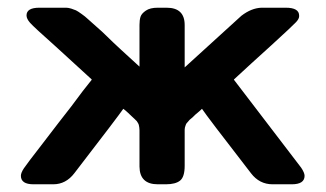

<svg xmlns="http://www.w3.org/2000/svg" viewBox="-20 -478 845 498"><path d="M34.2 -22Q34.2 -29.8 42 -41.5Q49.8 -53.2 90.8 -106Q132.8 -161.1 165 -202.1Q197.3 -246.1 217.8 -271V-272Q178.7 -308.1 125 -356.9Q67.9 -407.7 58.3 -418.5Q48.8 -429.2 48.8 -438Q48.8 -458 82 -458H137.2Q146 -458 151.6 -458Q157.2 -458 165 -455.6Q172.9 -453.1 177 -451.2Q181.2 -449.2 191.2 -442.1Q201.2 -435.1 207.5 -429Q213.9 -422.9 229.5 -409.4Q245.1 -396 257.6 -383.5Q270 -371.1 294.4 -348.6Q318.8 -326.2 341.8 -305.2V-413.1Q341.8 -426.3 344.5 -434.6Q347.2 -442.9 358.2 -450.4Q369.1 -458 389.2 -458H412.1Q459 -458 459 -413.1V-303.2Q599.1 -431.2 606 -437Q631.8 -457 658.2 -458Q661.1 -458 668 -458H721.2Q756.3 -458 755.9 -437V-436Q755.9 -429.2 748 -420.7Q740.2 -412.1 684.1 -360.8Q628.9 -311 586.9 -272V-271L761.2 -43Q770 -29.8 770 -22Q770 0 736.8 0H687Q652.8 0 630.9 -28.8Q515.6 -177.7 503.9 -195.8Q499 -190.9 492.4 -185.5Q485.8 -180.2 482.9 -177Q480 -173.8 475.6 -170.4Q471.2 -167 469.5 -164.6Q467.8 -162.1 465.3 -159.7Q462.9 -157.2 462.4 -155.5Q461.9 -153.8 460.9 -151.4Q460 -148.9 459.5 -146.5Q459 -144 459 -141.6Q459 -139.2 459 -134.8V-47.9Q459 -19 447 -9.5Q435.1 0 410.2 0H389.2Q342.3 0 341.8 -45.9V-140.1Q341.8 -144 341.3 -147Q340.8 -149.9 340.3 -152.8Q339.8 -155.8 337.9 -158.9Q335.9 -162.1 334.5 -164.1Q333 -166 328.6 -169.9Q324.2 -173.8 321.5 -176.5Q318.8 -179.2 312 -185.5Q305.2 -191.9 299.8 -195.8Q287.6 -177.7 172.9 -28.8Q150.9 0 118.2 0H66.9Q34.2 0 34.2 -22Z"/></svg>

Font: CMU Sans Serif
Style: Bold
Weight: 700
Version: Version 0.7.0